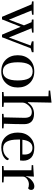

<svg xmlns="http://www.w3.org/2000/svg" viewBox="1056 -1862 817 2969"><g transform="rotate(90 1464.5 -377.5)"><path d="M208 -488H2V-464L47 -457L240 0H280L394 -289L516 0H556L726 -443L787 -462V-488H619V-462L684 -443L560 -107L417 -457L484 -465V-488H282V-462L323 -457L372 -340L284 -107L142 -457L208 -465Z M1084 11Q1199 11 1266 -61Q1333 -132 1333 -244Q1333 -356 1266 -427Q1198 -499 1084 -499Q969 -499 901 -427Q834 -356 834 -244Q834 -132 901 -61Q969 11 1084 11ZM1224 -244Q1224 -13 1084 -13Q943 -13 943 -244Q943 -356 976 -415Q1008 -474 1084 -474Q1160 -474 1192 -415Q1224 -356 1224 -244Z M1893 -29Q1900 -217 1900 -341Q1900 -495 1740 -495Q1686 -495 1641 -471Q1594 -445 1568 -400H1560Q1561 -412 1567 -766L1380 -745L1381 -722L1469 -718V-29L1403 -24V0H1633V-24L1567 -29V-322Q1567 -362 1612 -412Q1657 -461 1709 -461Q1760 -461 1781 -433Q1802 -404 1802 -349Q1802 -274 1795 -28L1741 -24V0H1964V-24Z M2030 -244Q2030 -130 2093 -59Q2156 11 2259 11Q2308 11 2348 -1Q2387 -11 2410 -28Q2456 -61 2456 -86Q2456 -100 2434 -107Q2378 -17 2275 -17Q2201 -17 2170 -75Q2138 -133 2138 -244V-279H2461Q2465 -300 2465 -327Q2465 -407 2415 -454Q2365 -499 2264 -499Q2163 -499 2097 -429Q2030 -359 2030 -244ZM2267 -471Q2325 -471 2351 -427Q2370 -395 2370 -348Q2370 -337 2368 -315H2141Q2159 -471 2267 -471Z M2917 -453Q2917 -475 2902 -488Q2887 -500 2861 -500Q2818 -500 2772 -462Q2726 -425 2709 -370H2705L2711 -493L2534 -482V-459L2613 -455V-28L2547 -24V0H2801V-24L2711 -29V-326Q2711 -360 2750 -389Q2788 -416 2830 -416Q2872 -416 2888 -403Q2917 -415 2917 -453Z"/></g></svg>

Font: Rufina
Style: Regular
Weight: 400
Designer: Martin Sommaruga
Foundry: Martin Sommaruga
Version: Version